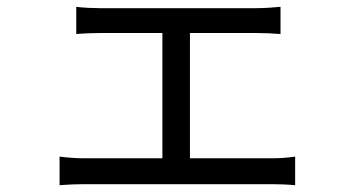

<svg xmlns="http://www.w3.org/2000/svg" viewBox="-20 -537 1040 564"><path d="M538 -72V-440H733C756 -440 782 -439 804 -437V-517C783 -515 758 -513 733 -513H273C257 -513 225 -514 204 -517V-437C225 -439 257 -440 273 -440H457V-72H227C204 -72 178 -74 155 -77V7C179 5 205 4 227 4H780C796 4 827 5 847 7V-77C827 -74 804 -72 780 -72Z"/></svg>

Font: Noto Sans T Chinese Regular
Style: Regular
Weight: 400
Designer: Ryoko NISHIZUKA (kana & ideographs); Paul D. Hunt (Latin, Greek & Cyrillic); Wenlong ZHANG (bopomofo); Sandoll Communica
Foundry: Adobe Systems Incorporated
Version: Version 1.000;PS 1;hotconv 1.0.78;makeotf.lib2.5.61930